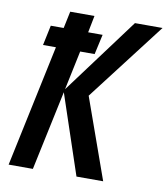

<svg xmlns="http://www.w3.org/2000/svg" viewBox="-81 -782 742 850"><g transform="rotate(10 290.5 -357.0)"><path d="M15 0H124L200 -358L320 0H440L311 -362L581 -714H457L203 -372L240 -548H305L325 -638H260L275 -714H166L150 -638H92L73 -548H131Z"/></g></svg>

Font: Noto Sans Display SemiCondensed Medium
Style: Italic
Weight: 500
Width: 4
Italic angle: -12°
Designer: Monotype Design Team
Foundry: Monotype Imaging Inc.
Version: Version 1.900